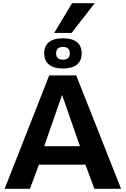

<svg xmlns="http://www.w3.org/2000/svg" viewBox="-20 -1174 782 1194"><path d="M9 0 286 -705H454L733 0H567L511 -150H222L166 0ZM255 -265H477L366 -584ZM372 -748Q314 -748 284.5 -772.5Q255 -797 255 -842Q255 -888 284.5 -912Q314 -936 372 -936Q429 -936 458.5 -912Q488 -888 488 -842Q488 -797 458.5 -772.5Q429 -748 372 -748ZM371 -803Q414 -803 414 -842Q414 -882 371 -882Q329 -882 329 -842Q329 -803 371 -803ZM317 -969 428 -1154H569L425 -969Z"/></svg>

Font: Georama SemiExpanded SemiBold
Style: Regular
Weight: 600
Width: 6
Designer: Jean-Baptiste Levee
Foundry: Production Type
Version: Version 1.001